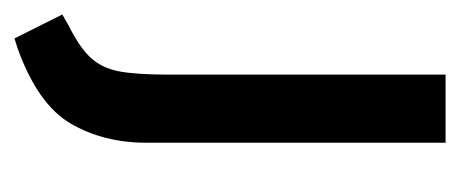

<svg xmlns="http://www.w3.org/2000/svg" viewBox="-229 -219 635 265"><g transform="rotate(90 88.5 -86.5)"><path d="M59 -3Q59 43 54.5 66.5Q50 90 36 105.5Q22 121 -10 137L-24 145L9 211L22 207Q100 179 126.5 133.5Q153 88 153 29V-384H59Z"/></g></svg>

Font: Cambay Devanagari
Style: Regular
Weight: 700
Designer: Pooja Saxena
Foundry: Pooja Saxena
Version: Version 1.095;PS 001.095;hotconv 1.0.70;makeotf.lib2.5.58329